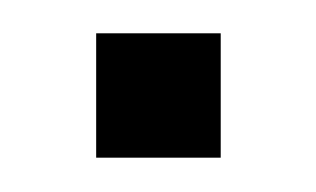

<svg xmlns="http://www.w3.org/2000/svg" viewBox="-20 -105 186 113"><path d="M36.6 -12.2V-85.4H109.9V-12.2Z"/></svg>

Font: BabelStone Khitan Seal Glyphs
Style: Regular
Weight: 400
Designer: Andrew West
Foundry: BabelStone
Version: Version 1.004